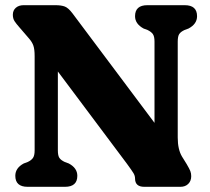

<svg xmlns="http://www.w3.org/2000/svg" viewBox="-20 -720 811 740"><path d="M278 -42.5Q278 0 230.5 0H86.5Q39 0 39 -42.5Q39 -72.5 71.5 -90L86.5 -95.5Q100.5 -102 107 -111.2Q113.5 -120.5 113.5 -140.5V-503.5Q113.5 -530.5 108.5 -544.5Q103.5 -558.5 91.5 -572L54.5 -615Q42.5 -628.5 36 -638.5Q29.5 -648.5 29.5 -663Q29.5 -680 41 -690Q52.5 -700 71 -700H194Q216 -700 229.8 -694.8Q243.5 -689.5 259 -669L575.5 -246.5V-559.5Q575.5 -579.5 569.2 -588.5Q563 -597.5 548.5 -604.5L533.5 -610Q500.5 -628 500.5 -657.5Q500.5 -700 548 -700H692Q739.5 -700 739.5 -657.5Q739.5 -627.5 706.5 -610L691.5 -604.5Q676.5 -597.5 670.8 -588.8Q665 -580 665 -559.5V-190Q665 -144 681.5 -116.5L699.5 -87.5Q710 -69.5 713.5 -60.8Q717 -52 717 -41Q717 -22.5 705.5 -11.2Q694 0 675.5 0H536Q500.5 0 500.5 -32Q500.5 -42.5 494.5 -52.5Q488.5 -62.5 469.5 -88.5L203 -444.5V-140.5Q203 -120 209 -111.2Q215 -102.5 230 -95.5L245 -90Q278 -72.5 278 -42.5Z"/></svg>

Font: Fraunces 72pt S100
Style: Bold
Weight: 700
Version: Version 1.000; ttfautohint (v1.8.3)